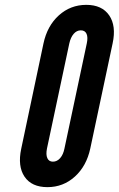

<svg xmlns="http://www.w3.org/2000/svg" viewBox="-20 -763 489 791"><path d="M175.5 8Q240.5 8 288.5 -35.5Q336.5 -79 352 -151.5L444 -584.5Q459.5 -656.5 429.8 -699.8Q400 -743 335.5 -743Q270.5 -743 222.5 -699.8Q174.5 -656.5 159 -583.5L67.5 -150.5Q52 -78 81.2 -35Q110.5 8 175.5 8ZM198 -97Q181.5 -97 175 -111.5Q168.5 -126 173.5 -151L265.5 -584Q271 -609 283.5 -623.5Q296 -638 313 -638Q330 -638 336.5 -623.8Q343 -609.5 337.5 -584L245.5 -151Q240.5 -126 227.8 -111.5Q215 -97 198 -97Z"/></svg>

Font: League Gothic
Style: Italic
Weight: 400
Designer: The League of Moveable Type
Version: Version 1.600; ttfautohint (v1.8.3)